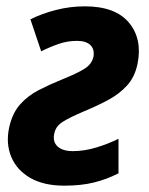

<svg xmlns="http://www.w3.org/2000/svg" viewBox="-20 -576 470 606"><path d="M183 10Q118 10 75.5 -14.5Q33 -39 15.5 -81Q-2 -123 9 -174Q19 -219 43.5 -246.5Q68 -274 102 -291.5Q136 -309 173 -324Q225 -345 247.5 -359.5Q270 -374 275 -397Q279 -420 265.5 -433.5Q252 -447 223 -447Q193 -447 165.5 -437.5Q138 -428 110 -414L76 -515Q112 -533 156.5 -544.5Q201 -556 248 -556Q344 -556 387 -504.5Q430 -453 414 -374Q405 -332 380.5 -305.5Q356 -279 321.5 -260.5Q287 -242 246 -225Q201 -206 178 -191.5Q155 -177 151 -153Q146 -128 162 -113.5Q178 -99 210 -99Q246 -99 284 -110.5Q322 -122 354 -138V-29Q317 -10 276.5 0Q236 10 183 10Z"/></svg>

Font: Noto Sans SemiCondensed
Style: Bold Italic
Weight: 700
Width: 4
Italic angle: -12°
Designer: Monotype Design Team
Foundry: Monotype Imaging Inc.
Version: Version 2.013; ttfautohint (v1.8.4.7-5d5b)